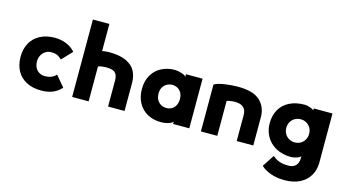

<svg xmlns="http://www.w3.org/2000/svg" viewBox="-99 -1128 3187 1756"><g transform="rotate(15 1495.0 -250.0)"><path d="M305 17Q223 17 164 -14Q105 -45 74.5 -101.5Q44 -158 44 -233Q44 -307 74.5 -363Q105 -419 164 -450.5Q223 -482 305 -482Q362 -482 413.5 -461Q465 -440 498 -401L406 -304Q381 -328 359 -337Q337 -346 305 -346Q278 -346 253.5 -331.5Q229 -317 214.5 -291Q200 -265 200 -233Q200 -197 213.5 -171.5Q227 -146 251 -132.5Q275 -119 305 -119Q336 -119 363.5 -129.5Q391 -140 409 -162L494 -61Q461 -22 414 -2.5Q367 17 305 17Z M595 0V-733H751V-476Q761 -479 780.5 -481Q800 -483 817 -483Q918 -483 978.5 -454.5Q1039 -426 1064.5 -379Q1090 -332 1091 -271Q1092 -136 1091 0H935Q936 -125 935 -250Q934 -301 909.5 -321.5Q885 -342 830 -342Q806 -342 784 -339Q762 -336 751 -330V0Z M1552 -235Q1552 -271 1538 -295.5Q1524 -320 1501.5 -332Q1479 -344 1453 -344Q1428 -344 1404.5 -332.5Q1381 -321 1365.5 -296.5Q1350 -272 1350 -235Q1350 -198 1365.5 -173Q1381 -148 1404.5 -136.5Q1428 -125 1453 -125Q1479 -125 1501.5 -137Q1524 -149 1538 -174Q1552 -199 1552 -235ZM1549 -446 1546 -462V-470H1704V0H1550V-4L1553 -22Q1537 -6 1505.5 3.5Q1474 13 1440 13Q1364 13 1308 -18.5Q1252 -50 1222 -106.5Q1192 -163 1192 -235Q1192 -311 1224 -367Q1256 -423 1312.5 -452.5Q1369 -482 1440 -482Q1466 -482 1500 -471.5Q1534 -461 1549 -446Z M1814 0V-444Q1847 -464 1914 -473.5Q1981 -483 2035 -483Q2182 -483 2245.5 -423.5Q2309 -364 2310 -271Q2311 -136 2310 0H2153Q2154 -125 2153 -250Q2152 -295 2125.5 -318.5Q2099 -342 2048 -342Q2025 -342 2002 -338.5Q1979 -335 1969 -330V0Z M2776 -235Q2776 -267 2761.5 -291.5Q2747 -316 2722.5 -330Q2698 -344 2668 -344Q2639 -344 2614.5 -330.5Q2590 -317 2575 -292.5Q2560 -268 2560 -235Q2560 -202 2575 -177Q2590 -152 2614.5 -138.5Q2639 -125 2668 -125Q2698 -125 2722.5 -139Q2747 -153 2761.5 -178Q2776 -203 2776 -235ZM2670 -482Q2687 -482 2712 -474.5Q2737 -467 2758 -453L2756 -463V-470H2934Q2935 -235 2934 0Q2933 66 2902 119Q2871 172 2810.5 202.5Q2750 233 2666 233Q2592 233 2532.5 211Q2473 189 2442 157L2516 44Q2546 70 2580.5 82.5Q2615 95 2666 95Q2697 95 2718 83.5Q2739 72 2749.5 50.5Q2760 29 2760 0V-8L2761 -19Q2747 -3 2716.5 5Q2686 13 2670 13Q2588 13 2527 -20.5Q2466 -54 2434 -110.5Q2402 -167 2402 -235Q2402 -310 2434 -366Q2466 -422 2526.5 -452Q2587 -482 2670 -482Z"/></g></svg>

Font: Kreadon
Style: Regular
Weight: 400
Designer: kohakuno
Foundry: StudioGnu
Version: Version 1.000;Glyphs 3.1.2 (3151)